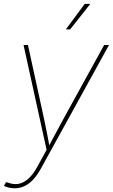

<svg xmlns="http://www.w3.org/2000/svg" viewBox="-33 -778 590 1005"><path d="M-12.7 195.3 -1.5 175.8 7.3 177.2Q38.1 189.5 65.2 184.1Q92.3 178.7 116.7 156.2Q141.1 133.8 162.1 95.2L210.9 6.3L90.3 -542.5H113.3L195.8 -164.1Q204.6 -125 211.9 -86.2Q219.2 -47.4 226.6 -8.8H220.2Q241.2 -47.4 261.7 -86.2Q282.2 -125 303.7 -164.1L512.2 -542.5H537.6L181.6 103.5Q162.6 138.2 141.1 161.4Q119.6 184.6 95.5 196Q71.3 207.5 43.9 207.5Q30.3 207.5 16.1 204.6Q2 201.7 -12.7 195.3ZM311.5 -624 410.6 -757.8H439.9L334 -624Z"/></svg>

Font: Inter 16pt Thin
Style: Italic
Weight: 250
Italic angle: -9.3988°
Version: Version 4.001;git-66647c0bb